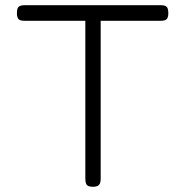

<svg xmlns="http://www.w3.org/2000/svg" viewBox="-20 -707 712 738"><path d="M599 -687Q610 -687 616 -684Q622 -681 624.5 -674.5Q627 -668 627 -656Q627 -645 624 -638.5Q621 -632 614.5 -629.5Q608 -627 597 -627H367V-19Q367 -8 364 -1.5Q361 5 354.5 8Q348 11 337 11Q326 11 319.5 8Q313 5 310.5 -2Q308 -9 308 -20V-627H75Q64 -627 57.5 -629.5Q51 -632 48 -638.5Q45 -645 45 -656Q45 -668 47.5 -674.5Q50 -681 56.5 -684Q63 -687 73 -687Z"/></svg>

Font: Fredoka Light
Style: Regular
Weight: 300
Designer: Ben Nathan
Foundry: Milena B. Brandão, Ben Nathan
Version: Version 2.001